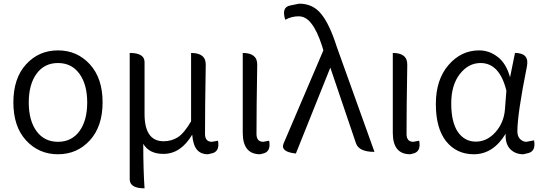

<svg xmlns="http://www.w3.org/2000/svg" viewBox="-20 -829 2964 1048"><path d="M540 -270.5Q540 -139 470.5 -63Q401 13 296.5 13Q192 13 122.5 -62.5Q53 -138 53 -270Q53 -402 122.5 -478Q192 -554 296.5 -554Q401 -554 470.5 -478Q540 -402 540 -270.5ZM137 -269.5Q137 -171 179.5 -113Q222 -55 296.5 -55Q371 -55 413.5 -113Q456 -171 456 -269.5Q456 -368 413.5 -426.5Q371 -485 296.5 -485Q222 -485 179.5 -426.5Q137 -368 137 -269.5Z M1023 -540Q1105 -540 1103 -474Q1099 -240 1099 -98Q1099 -55 1137 -55L1170 -61Q1181 1 1132 9L1115 13Q1076 13 1055 -12Q1034 -37 1029 -94Q967 11 872 11Q794 11 762 -44Q762 99 769 199Q688 199 688 149V-540Q769 -540 769 -490V-207Q769 -58 873 -58Q916 -58 951 -80Q986 -103 1023 -167V-540Z M1305 -540Q1386 -540 1384 -474Q1380 -240 1380 -98Q1380 -55 1417 -55L1449 -61Q1461 1 1412 10L1400 13Q1305 13 1305 -104V-540Z M1595 9Q1509 0 1528 -46L1745 -554L1738 -578Q1711 -661 1680 -700Q1650 -740 1610 -740Q1571 -740 1537 -721Q1515 -790 1564 -799L1613 -809Q1688 -809 1733 -753Q1779 -697 1818 -574L2024 0Q1939 0 1923 -47L1783 -460Z M2124 -540Q2205 -540 2203 -474Q2199 -240 2199 -98Q2199 -55 2236 -55L2268 -61Q2280 1 2231 10L2219 13Q2124 13 2124 -104V-540Z M2566 13Q2472 13 2415 -58Q2359 -129 2359 -261Q2359 -394 2428 -474Q2497 -554 2595 -554Q2651 -554 2697 -518Q2743 -483 2764 -407L2791 -540Q2871 -540 2856 -466Q2804 -207 2804 -112Q2804 -85 2819 -70Q2834 -55 2853 -55L2895 -63Q2907 -1 2858 8L2836 13Q2793 13 2765 -15Q2737 -44 2740 -99Q2672 13 2566 13ZM2479 -109Q2516 -56 2577 -56Q2638 -56 2684 -107Q2730 -159 2736 -230L2744 -334Q2707 -485 2603 -485Q2537 -485 2490 -425Q2443 -365 2443 -264Q2443 -163 2479 -109Z"/></svg>

Font: Swei Half Moon CJK TC
Style: DemiLight
Weight: 350
Version: Version 2.125